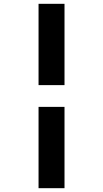

<svg xmlns="http://www.w3.org/2000/svg" viewBox="-20 -843 540 1006"><path d="M182 -397V-823H318V-397ZM182 143V-283H318V143Z"/></svg>

Font: Iosevka Curly Heavy
Style: Regular
Weight: 900
Monospace: yes
Designer: Belleve Invis
Foundry: Belleve Invis
Version: Version 22.1.2; ttfautohint (v1.8.4)